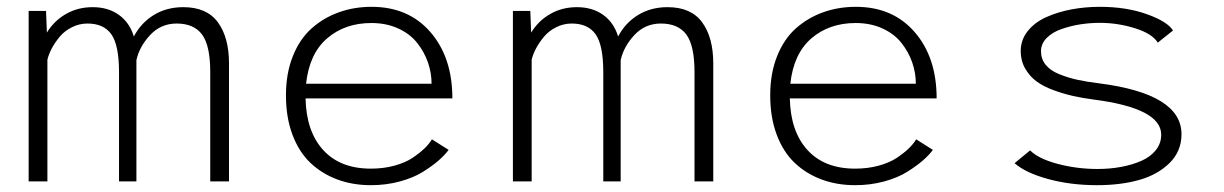

<svg xmlns="http://www.w3.org/2000/svg" viewBox="-20 -532 3590 563"><path d="M64 0V-500H115L117.5 -436.5Q139 -471.5 173.8 -491.2Q208.5 -511 251.5 -511Q297 -511 328.5 -488.5Q360 -466 372.5 -425Q393.5 -465 431 -488Q468.5 -511 517.5 -511Q586.5 -511 619 -466.5Q651.5 -422 651.5 -346V0H596.5V-320.5Q596.5 -398.5 572.5 -430.8Q548.5 -463 498 -463Q451.5 -463 420 -429Q388.5 -395 380 -355.5V0H329V-320.5Q329 -399 306.8 -431Q284.5 -463 236.5 -463Q212.5 -463 191 -452.2Q169.5 -441.5 155.5 -424.8Q141.5 -408 132.2 -390.8Q123 -373.5 119 -357V0Z M1295.5 -92.5Q1284.5 -77.5 1266.5 -61.8Q1248.5 -46 1220.8 -28.5Q1193 -11 1152.8 0Q1112.5 11 1067.5 11Q1014 11 969 -5.8Q924 -22.5 890.2 -54.5Q856.5 -86.5 837.5 -137.2Q818.5 -188 818.5 -252.5Q818.5 -317 838.8 -367.5Q859 -418 894 -449Q929 -480 973.8 -496Q1018.5 -512 1069.5 -512Q1178 -512 1242.2 -437.8Q1306.5 -363.5 1306.5 -243.5H876Q878 -146.5 927.8 -92Q977.5 -37.5 1067.5 -37.5Q1104.5 -37.5 1136.5 -46.2Q1168.5 -55 1189.8 -69.2Q1211 -83.5 1224.8 -96.8Q1238.5 -110 1246.5 -123.5ZM1069 -464.5Q991.5 -464.5 939.2 -419.5Q887 -374.5 877.5 -286.5H1245.5Q1245.5 -318.5 1234.8 -349.2Q1224 -380 1203.2 -406.2Q1182.5 -432.5 1147.8 -448.5Q1113 -464.5 1069 -464.5Z M1484 0V-500H1535L1537.5 -436.5Q1559 -471.5 1593.8 -491.2Q1628.5 -511 1671.5 -511Q1717 -511 1748.5 -488.5Q1780 -466 1792.5 -425Q1813.5 -465 1851 -488Q1888.5 -511 1937.5 -511Q2006.5 -511 2039 -466.5Q2071.5 -422 2071.5 -346V0H2016.5V-320.5Q2016.5 -398.5 1992.5 -430.8Q1968.5 -463 1918 -463Q1871.5 -463 1840 -429Q1808.5 -395 1800 -355.5V0H1749V-320.5Q1749 -399 1726.8 -431Q1704.5 -463 1656.5 -463Q1632.5 -463 1611 -452.2Q1589.5 -441.5 1575.5 -424.8Q1561.5 -408 1552.2 -390.8Q1543 -373.5 1539 -357V0Z M2715.5 -92.5Q2704.5 -77.5 2686.5 -61.8Q2668.5 -46 2640.8 -28.5Q2613 -11 2572.8 0Q2532.5 11 2487.5 11Q2434 11 2389 -5.8Q2344 -22.5 2310.2 -54.5Q2276.5 -86.5 2257.5 -137.2Q2238.5 -188 2238.5 -252.5Q2238.5 -317 2258.8 -367.5Q2279 -418 2314 -449Q2349 -480 2393.8 -496Q2438.5 -512 2489.5 -512Q2598 -512 2662.2 -437.8Q2726.5 -363.5 2726.5 -243.5H2296Q2298 -146.5 2347.8 -92Q2397.5 -37.5 2487.5 -37.5Q2524.5 -37.5 2556.5 -46.2Q2588.5 -55 2609.8 -69.2Q2631 -83.5 2644.8 -96.8Q2658.5 -110 2666.5 -123.5ZM2489 -464.5Q2411.5 -464.5 2359.2 -419.5Q2307 -374.5 2297.5 -286.5H2665.5Q2665.5 -318.5 2654.8 -349.2Q2644 -380 2623.2 -406.2Q2602.5 -432.5 2567.8 -448.5Q2533 -464.5 2489 -464.5Z M3197 11Q3119.5 11 3053.5 -7Q2987.5 -25 2955 -53.5L3000.5 -91Q3025 -66.5 3081.2 -51.5Q3137.5 -36.5 3198.5 -36.5Q3234.5 -36.5 3267 -42.5Q3299.5 -48.5 3326.5 -60.2Q3353.5 -72 3369.2 -91.8Q3385 -111.5 3385 -137Q3385 -214.5 3187.5 -240Q3153.5 -244.5 3125.8 -250.8Q3098 -257 3068.2 -268Q3038.5 -279 3018.8 -293.8Q2999 -308.5 2986 -331.2Q2973 -354 2973 -382Q2973 -415 2993.5 -440.8Q3014 -466.5 3048 -481.8Q3082 -497 3122 -504.5Q3162 -512 3205 -512Q3283 -512 3343.5 -490.2Q3404 -468.5 3419.5 -442.5L3375 -407Q3358.5 -433.5 3308 -449.2Q3257.5 -465 3205 -465Q3177 -465 3149 -460.8Q3121 -456.5 3093.8 -447.2Q3066.5 -438 3049.5 -421Q3032.5 -404 3032.5 -381.5Q3032.5 -359 3046.2 -342Q3060 -325 3086 -314.5Q3112 -304 3139.5 -298Q3167 -292 3204 -287.5Q3444.5 -256.5 3444.5 -138.5Q3444.5 -88.5 3409.5 -54Q3374.5 -19.5 3320 -4.2Q3265.5 11 3197 11Z"/></svg>

Font: League Mono UltraLight
Style: Regular
Weight: 200
Width: 6
Designer: Tyler Finck
Foundry: The League of Moveable Type / Tyler Finck
Version: Version 2.210